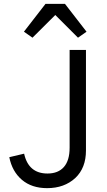

<svg xmlns="http://www.w3.org/2000/svg" viewBox="-20 -955 550 987"><path d="M337.9 -195.8V-698.2H421.9V-181.2Q421.9 -91.8 367.2 -40Q310.5 12.2 222.2 12.2Q143.1 12.2 92.8 -30.5Q42.5 -73.2 27.8 -147L104 -165Q126.5 -63 224.1 -63Q278.8 -63 308.3 -96.4Q337.9 -129.9 337.9 -195.8ZM380.9 -761.2 264.2 -877.9 147 -761.2 103 -792 213.9 -935.1H314L424.8 -792Z"/></svg>

Font: Plexus Sans
Style: Regular
Weight: 400
Version: Version 2.001;PS 002.001;hotconv 1.0.70;makeotf.lib2.5.58329